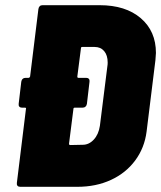

<svg xmlns="http://www.w3.org/2000/svg" viewBox="-20 -720 621 740"><path d="M581 -516Q581 -508 579 -488L545 -213Q537 -150 501 -101.5Q465 -53 407.5 -26.5Q350 0 278 0H58Q51 0 47.5 -4Q44 -8 45 -15L80 -300Q82 -305 76 -305H65Q58 -305 54.5 -309Q51 -313 52 -320L62 -405Q63 -412 67.5 -416Q72 -420 79 -420H90Q94 -420 96 -425L128 -685Q129 -692 133 -696Q137 -700 144 -700H364Q464 -700 522.5 -650Q581 -600 581 -516ZM394 -466Q395 -471 395 -479Q395 -507 381.5 -523Q368 -539 345 -539H297Q292 -539 292 -534L278 -425Q278 -420 282 -420H312Q319 -420 322.5 -416Q326 -412 325 -405L315 -320Q314 -313 309.5 -309Q305 -305 298 -305H268Q263 -305 263 -300L246 -166Q246 -161 251 -161L299 -162Q323 -162 341.5 -182Q360 -202 365 -235Z"/></svg>

Font: Barlow Semi Condensed Black
Style: Italic
Weight: 900
Width: 4
Italic angle: -7°
Designer: Jeremy Tribby
Foundry: Tribby Type
Version: Version 1.408